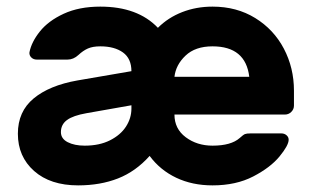

<svg xmlns="http://www.w3.org/2000/svg" viewBox="-20 -550 948 580"><path d="M457 -466C416.3 -508.7 358.3 -530 283 -530C240.3 -530 203.5 -522.8 172.5 -508.5C141.5 -494.2 117.5 -476.3 100.5 -455C83.5 -433.7 73 -412.7 69 -392C68.3 -386 70.2 -380.8 74.5 -376.5C78.8 -372.2 84.3 -370 91 -370H184C196 -370 207 -374.7 217 -384C226.3 -392.7 235.8 -399.2 245.5 -403.5C255.2 -407.8 267.7 -410 283 -410C311.7 -410 334.5 -403.8 351.5 -391.5C368.5 -379.2 377 -360.3 377 -335L214 -307C157.3 -297 113.2 -278.8 81.5 -252.5C49.8 -226.2 34 -190.7 34 -146C34 -100 50.3 -62.5 83 -33.5C115.7 -4.5 160 10 216 10C260.7 10 300.8 3 336.5 -11C372.2 -25 404 -47.7 432 -79C453.3 -50.3 480.2 -28.3 512.5 -13C544.8 2.3 581.3 10 622 10C669.3 10 710.3 1 745 -17C779.7 -35 806.2 -55.2 824.5 -77.5C842.8 -99.8 852 -116.7 852 -128C852 -133.3 849.8 -137.8 845.5 -141.5C841.2 -145.2 836 -147 830 -147H737C729 -147 723.3 -146.3 720 -145C716.7 -143.7 711.3 -139.7 704 -133C686.7 -117.7 659.3 -110 622 -110C590.7 -110 563.7 -118.5 541 -135.5C518.3 -152.5 507 -175.3 507 -204H841C848.3 -204 854.7 -206.7 860 -212C865.3 -217.3 868 -223.7 868 -231V-276C868 -322 857.8 -364.3 837.5 -403C817.2 -441.7 788.3 -472.5 751 -495.5C713.7 -518.5 670.7 -530 622 -530C589.3 -530 558.8 -524.5 530.5 -513.5C502.2 -502.5 477.7 -486.7 457 -466ZM733 -318H507C509.7 -342 520.8 -363.3 540.5 -382C560.2 -400.7 587.3 -410 622 -410C688.7 -410 725.7 -379.3 733 -318ZM377 -232V-222C377 -202.7 371.5 -184.5 360.5 -167.5C349.5 -150.5 333.3 -136.7 312 -126C290.7 -115.3 265.3 -110 236 -110C215.3 -110 198.2 -113.5 184.5 -120.5C170.8 -127.5 164 -137.7 164 -151C164 -166.3 170.2 -178.5 182.5 -187.5C194.8 -196.5 214.3 -203.3 241 -208Z"/></svg>

Font: Rubik
Style: Regular
Weight: 500
Designer: Hubert & Fischer
Foundry: Hubert & Fischer
Version: Version 1.100